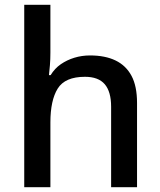

<svg xmlns="http://www.w3.org/2000/svg" viewBox="-20 -780 668 800"><path d="M190 -560Q190 -533 188 -508.5Q186 -484 184 -467H191Q208 -495 233.5 -512.5Q259 -530 290 -539.5Q321 -549 355 -549Q418 -549 461.5 -528Q505 -507 528 -464Q551 -421 551 -351V0H443V-335Q443 -398 416.5 -429Q390 -460 334 -460Q251 -460 220.5 -411Q190 -362 190 -270V0H81V-760H190Z"/></svg>

Font: Noto Sans Syriac Eastern Medium
Style: Regular
Weight: 500
Designer: Patrick Giasson and the Monotype Design Team
Foundry: Monotype Imaging Inc.
Version: Version 3.001